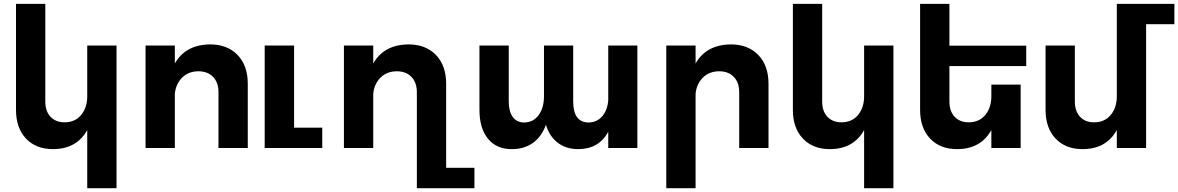

<svg xmlns="http://www.w3.org/2000/svg" viewBox="-20 -777 6186 1008"><path d="M438 -538.1H591.8V210.9H438V-94.2Q382.3 5.9 257.8 5.9Q168.9 5.9 116.5 -49.6Q64 -105 64 -200.2V-756.8H217.8V-244.1Q217.8 -193.4 245.1 -164.1Q272.5 -134.8 319.8 -134.8Q374.5 -135.3 406.2 -173.6Q438 -211.9 438 -272Z M1083 -543.9Q1173.8 -543.9 1227.3 -488.3Q1280.8 -432.6 1280.8 -337.9V0H1127V-293Q1127 -343.8 1098.6 -373.3Q1070.3 -402.8 1021 -402.8Q969.2 -402.3 936.3 -369.6Q903.3 -336.9 897.9 -285.2V0H744.1V-538.1H897.9V-443.8Q954.1 -542.5 1083 -543.9Z M1523.9 -106.9H1671.9V0H1369.6V-538.1H1523.9Z M2322.3 104H2470.7V210.9H2168.5V-293Q2168.5 -343.8 2140.1 -373.3Q2111.8 -402.8 2062.5 -402.8Q2010.7 -402.3 1977.8 -369.6Q1944.8 -336.9 1939.5 -285.2V0H1785.6V-538.1H1939.5V-443.8Q1995.6 -542.5 2124.5 -543.9Q2215.3 -543.9 2268.8 -488.3Q2322.3 -432.6 2322.3 -337.9Z M3173.3 -538.1H3326.2V0H3173.3V-85Q3124 5.9 3015.1 5.9Q2952.1 5.9 2908.2 -27.6Q2864.3 -61 2846.2 -122.1Q2823.2 -58.6 2777.3 -26.4Q2731.4 5.9 2667 5.9Q2585.9 5.9 2541.5 -49.1Q2497.1 -104 2497.1 -200.2V-538.1H2650.9V-244.1Q2650.9 -192.4 2671.9 -163.1Q2692.9 -133.8 2732.9 -133.8Q2780.8 -135.3 2808.3 -173.3Q2835.9 -211.4 2835.9 -272V-538.1H2989.3V-244.1Q2989.3 -133.8 3071.3 -133.8Q3115.2 -135.3 3142.1 -167Q3168.9 -198.7 3173.3 -250Z M3816.9 -543.9Q3907.7 -543.9 3961.2 -488.3Q4014.6 -432.6 4014.6 -337.9V0H3860.8V-293Q3860.8 -343.8 3832.5 -373.3Q3804.2 -402.8 3754.9 -402.8Q3703.1 -402.3 3670.2 -369.6Q3637.2 -336.9 3631.8 -285.2V210.9H3478V-538.1H3631.8V-443.8Q3688 -542.5 3816.9 -543.9Z M4516.6 -538.1H4670.4V210.9H4516.6V-94.2Q4460.9 5.9 4336.4 5.9Q4247.6 5.9 4195.1 -49.6Q4142.6 -105 4142.6 -200.2V-756.8H4296.4V-244.1Q4296.4 -193.4 4323.7 -164.1Q4351.1 -134.8 4398.4 -134.8Q4453.1 -135.3 4484.9 -173.6Q4516.6 -211.9 4516.6 -272Z M5367.7 -430.2H4964.4V-244.1Q4964.4 -193.4 4991.7 -164.1Q5019 -134.8 5066.4 -134.8Q5121.1 -135.3 5152.8 -173.6Q5184.6 -211.9 5184.6 -272V-333H5338.4V0H5184.6V-94.2Q5128.9 5.9 5004.4 5.9Q4915.5 5.9 4863 -49.6Q4810.5 -105 4810.5 -200.2V-756.8H4964.4V-537.1H5367.7Z M6145.5 -756.8V-649.9H5997.1V0H5843.3V-94.2Q5787.6 5.9 5663.1 5.9Q5574.2 5.9 5521.7 -49.6Q5469.2 -105 5469.2 -200.2V-538.1H5623V-244.1Q5623 -193.4 5650.4 -163.8Q5677.7 -134.3 5725.1 -134.8Q5779.8 -135.3 5811.5 -173.6Q5843.3 -211.9 5843.3 -272V-756.8Z"/></svg>

Font: Montserrat arm SemiBold
Style: Regular
Weight: 600
Designer: Julieta Ulanovsky
Foundry: Julieta Ulanovsky
Version: Version 6.000;PS 006.000;hotconv 1.0.88;makeotf.lib2.5.64775